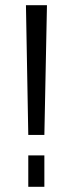

<svg xmlns="http://www.w3.org/2000/svg" viewBox="-20 -720 281 740"><path d="M161 -700 151 -200H89L80 -700ZM151 -121V0H89V-121Z"/></svg>

Font: Pathway Extreme SemiCondensed Light
Style: Regular
Weight: 300
Width: 4
Version: Version 1.001;gftools[0.9.26]